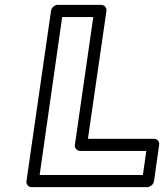

<svg xmlns="http://www.w3.org/2000/svg" viewBox="-20 -745 675 790"><path d="M88.9 0 189.9 -700.2Q191.4 -710.9 200 -718Q208.5 -725.1 217.8 -725.1H396Q406.7 -725.1 413.1 -717Q419.4 -709 418 -700.2L341.8 -173.8H613.8Q624.5 -173.8 630.4 -166Q636.2 -158.2 634.8 -148.9L613.8 0Q612.3 10.7 603.3 17.8Q594.2 24.9 585 24.9H109.9Q99.1 24.9 93.3 17.1Q87.4 9.3 88.9 0ZM143.1 -24.9H567.9L582 -124H310.1Q300.8 -124 293.7 -131.1Q286.6 -138.2 288.1 -148.9L363.8 -674.8H235.8Z"/></svg>

Font: Trueno Bold Outline
Style: Italic
Weight: 700
Width: 6
Designer: Julieta Ulanovsky
Foundry: Julieta Ulanovsky
Version: Version 3.001b | FøM Fix